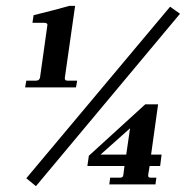

<svg xmlns="http://www.w3.org/2000/svg" viewBox="-20 -631 636 657"><path d="M391 -23Q401 -23 402 -32L406 -63H279L284 -98L477 -274H521L497 -102H533L528 -63H492L487 -32Q486 -23 495 -23H515L512 0H354L357 -23ZM103 -355Q115 -355 117 -366L142 -544Q143 -549 139.5 -551Q136 -553 131 -553H91L95 -579Q160 -595 218 -611H237L202 -366Q200 -355 211 -355H244L240 -332H66L70 -355ZM562 -608 596 -584 103 6 70 -21ZM425 -192 324 -102H412Z"/></svg>

Font: Unna Medium
Style: Italic
Weight: 500
Italic angle: -8.05°
Designer: Jorge de Buen Unna
Foundry: Omnibus-Type
Version: Version 2.008